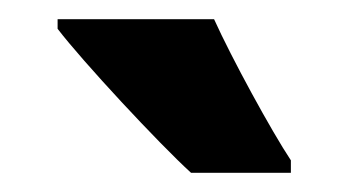

<svg xmlns="http://www.w3.org/2000/svg" viewBox="-20 -852 363 200"><path d="M203 -832H40V-822C66 -788 145 -703 179 -672H283V-685C263 -715 221 -792 203 -832Z"/></svg>

Font: Noto Sans Malayalam UI ExtraCondensed ExtraBold
Style: Regular
Weight: 800
Width: 2
Designer: Jelle Bosma - Monotype Design Team
Foundry: Monotype Imaging Inc.
Version: Version 2.104